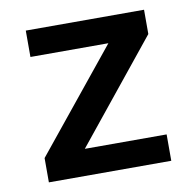

<svg xmlns="http://www.w3.org/2000/svg" viewBox="-64 -574 642 638"><g transform="rotate(-10 257.5 -255.0)"><path d="M51 -82V0H464V-89H188L462 -428V-510H63V-421H326Z"/></g></svg>

Font: Saira UNSAM Medium
Style: Regular
Weight: 500
Designer: Hector Gatti with collaboration of the Omnibus-Type team
Foundry: Omnibus-Type
Version: Version 0.072;PS 000.072;hotconv 1.0.88;makeotf.lib2.5.64775